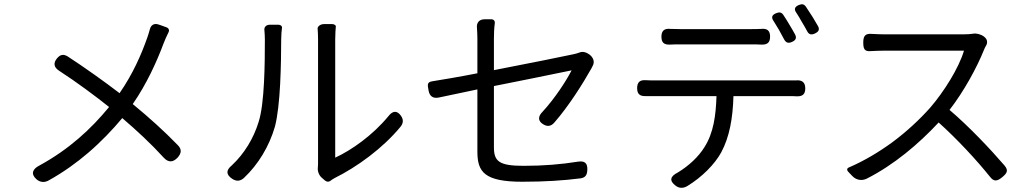

<svg xmlns="http://www.w3.org/2000/svg" viewBox="-20 -856 4940 917"><path d="M401 -126C464 -180 518 -237 564 -292C635 -231 700 -171 762 -103C784 -79 806 -80 828 -103C847 -124 849 -143 829 -163C765 -229 692 -295 614 -359C680 -454 729 -562 761 -648C767 -663 776 -685 785 -702C790 -712 786 -722 774 -726L749 -735L737 -739C717 -746 701 -737 696 -717C692 -703 688 -689 684 -678C655 -595 614 -502 551 -411C482 -464 384 -534 304 -586C283 -599 268 -596 252 -577C234 -555 237 -535 261 -519C346 -464 437 -396 501 -345C415 -240 310 -143 169 -66C135 -49 126 -25 154 0C171 15 192 17 212 6C284 -34 346 -79 401 -126Z M1499 -369C1499 -236 1499 -104 1499 -81C1499 -73 1499 -64 1498 -56C1496 -39 1503 -19 1517 -7L1532 6C1540 13 1550 13 1556 9C1562 4 1570 -1 1579 -6C1684 -58 1809 -148 1894 -252C1907 -269 1907 -286 1895 -303C1876 -330 1855 -327 1835 -301C1760 -210 1659 -139 1581 -103C1581 -133 1581 -607 1581 -668C1581 -696 1583 -718 1584 -731C1584 -734 1578 -741 1566 -741H1540H1528C1508 -741 1496 -728 1497 -719C1498 -706 1499 -689 1499 -668C1499 -638 1499 -502 1499 -369ZM1318 -455C1322 -534 1323 -614 1323 -668C1323 -689 1325 -710 1327 -725C1327 -731 1321 -738 1309 -738H1283H1270C1250 -738 1240 -726 1243 -709C1244 -696 1245 -683 1245 -667C1245 -558 1244 -362 1215 -273C1191 -195 1147 -122 1087 -66C1059 -43 1059 -22 1089 -2C1109 11 1127 10 1145 -6C1214 -71 1266 -158 1293 -251C1306 -300 1314 -377 1318 -455Z M2524 -482 2710 -520C2685 -471 2631 -387 2571 -322C2549 -300 2548 -278 2575 -262C2595 -250 2612 -253 2627 -270C2697 -350 2764 -457 2805 -530C2806 -533 2808 -537 2810 -540C2822 -560 2814 -581 2796 -595C2781 -606 2764 -612 2747 -605C2739 -602 2729 -599 2719 -597C2677 -588 2506 -553 2339 -521V-673C2339 -696 2340 -721 2343 -744C2345 -756 2338 -764 2326 -764H2299H2295C2269 -764 2255 -748 2258 -722C2259 -706 2260 -689 2260 -673V-506C2174 -489 2095 -476 2046 -468C2018 -464 2022 -451 2027 -423C2032 -396 2048 -385 2075 -390L2260 -429V-132C2260 -35 2293 12 2475 12C2583 12 2672 6 2751 -4C2775 -7 2784 -19 2785 -44C2787 -76 2773 -89 2741 -84C2659 -71 2577 -64 2481 -64C2364 -64 2339 -85 2339 -153V-445Z M3399 -644C3470 -644 3540 -644 3567 -644C3583 -644 3600 -644 3617 -643C3645 -642 3658 -653 3658 -681C3658 -710 3644 -721 3615 -718C3599 -717 3582 -717 3567 -717C3541 -717 3470 -717 3399 -717C3328 -717 3257 -717 3228 -717C3212 -717 3196 -718 3181 -718C3153 -721 3139 -709 3139 -681C3139 -653 3151 -642 3179 -643C3195 -644 3212 -644 3229 -644C3257 -644 3328 -644 3399 -644ZM3751 -737C3741 -754 3731 -770 3721 -785C3712 -798 3702 -799 3687 -793C3667 -785 3662 -773 3675 -755C3683 -742 3692 -728 3700 -714C3709 -698 3717 -683 3725 -668C3734 -651 3746 -648 3763 -656C3781 -664 3786 -675 3777 -692C3769 -707 3760 -722 3751 -737ZM3861 -775C3850 -792 3839 -809 3829 -824C3820 -837 3810 -838 3795 -832C3775 -823 3771 -812 3784 -794C3792 -781 3801 -768 3808 -754C3818 -738 3827 -722 3835 -707C3843 -691 3855 -688 3872 -696C3889 -704 3896 -714 3887 -731C3879 -744 3870 -760 3861 -775ZM3616 -397H3749C3760 -397 3773 -397 3785 -396C3813 -395 3826 -406 3826 -434C3826 -463 3810 -475 3781 -472C3769 -472 3758 -472 3749 -472C3698 -472 3164 -472 3108 -472C3093 -472 3078 -472 3064 -473C3036 -475 3023 -463 3023 -435C3023 -407 3036 -396 3064 -397C3078 -397 3093 -397 3108 -397H3255H3402C3399 -304 3388 -222 3345 -154C3317 -108 3270 -64 3217 -32C3181 -14 3175 7 3207 31C3224 44 3243 44 3262 33C3333 -10 3394 -72 3425 -129C3464 -202 3480 -291 3483 -397Z M4241 -176C4178 -130 4108 -88 4036 -57C4025 -53 4023 -45 4031 -36L4049 -17L4051 -15C4069 4 4096 9 4120 -3C4250 -69 4367 -168 4463 -271C4551 -192 4643 -93 4708 -12C4727 13 4743 10 4767 -10C4790 -29 4797 -42 4778 -65C4711 -143 4607 -253 4515 -331C4584 -420 4646 -534 4680 -619C4682 -625 4686 -632 4690 -639C4698 -653 4695 -669 4682 -679L4680 -681C4664 -693 4642 -698 4628 -695C4615 -693 4599 -692 4581 -692C4544 -692 4241 -692 4202 -692C4187 -692 4165 -693 4145 -694C4113 -697 4103 -685 4103 -653C4103 -622 4109 -609 4140 -612C4160 -613 4184 -614 4202 -614C4237 -614 4549 -614 4584 -614C4560 -532 4488 -417 4422 -341C4372 -285 4310 -227 4241 -176Z"/></svg>

Font: GenSenRounded2 TW R
Style: Regular
Weight: 400
Version: Version 2.100;PS 2.1;hotconv 16.6.51;makeotf.lib2.5.65220 DE